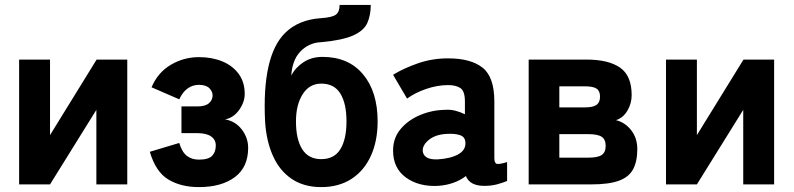

<svg xmlns="http://www.w3.org/2000/svg" viewBox="-20 -752 3236 783"><path d="M58 0V-509H184V-201L374 -509H499V0H373V-304L184 0Z M791 11Q718 11 666.5 -20Q615 -51 591 -133L711 -169Q722 -132 742 -116.5Q762 -101 791 -101Q830 -101 845 -116.5Q860 -132 860 -159Q860 -182 841 -195.5Q822 -209 785 -209H720V-318H785Q817 -318 832 -331Q847 -344 847 -363Q847 -379 833.5 -392.5Q820 -406 791 -406Q766 -406 745.5 -391.5Q725 -377 711 -347L598 -396Q624 -457 677 -488Q730 -519 791 -519Q845 -519 887 -501.5Q929 -484 953.5 -450.5Q978 -417 978 -369Q978 -336 955.5 -304Q933 -272 898 -265Q940 -258 966 -224Q992 -190 992 -149Q992 -70 937.5 -29.5Q883 11 791 11Z M1290 11Q1219 11 1169.5 -22.5Q1120 -56 1093 -116.5Q1066 -177 1061 -257Q1048 -523 1142 -617Q1197 -672 1290 -678Q1335 -681 1350 -692.5Q1365 -704 1365 -732H1492Q1492 -690 1478 -658.5Q1464 -627 1420.5 -607.5Q1377 -588 1290 -580Q1263 -579 1241.5 -568.5Q1220 -558 1205 -542Q1187 -523 1178 -497Q1169 -471 1168 -444Q1185 -477 1218 -498.5Q1251 -520 1295 -520Q1401 -520 1460.5 -449Q1520 -378 1520 -257Q1520 -177 1492.5 -116.5Q1465 -56 1413.5 -22.5Q1362 11 1290 11ZM1290 -103Q1343 -103 1368 -143.5Q1393 -184 1393 -257Q1393 -330 1368 -370.5Q1343 -411 1290 -411Q1242 -411 1214.5 -368Q1187 -325 1187 -257Q1187 -184 1212.5 -143.5Q1238 -103 1290 -103Z M1767 6Q1688 10 1635.5 -28Q1583 -66 1583 -138Q1583 -189 1613.5 -225.5Q1644 -262 1692.5 -282.5Q1741 -303 1793 -304Q1816 -306 1837 -300.5Q1858 -295 1876 -286V-338Q1876 -380 1858 -392.5Q1840 -405 1807 -405Q1764 -405 1718.5 -389.5Q1673 -374 1640 -350L1583 -447Q1625 -473 1683.5 -493.5Q1742 -514 1807 -514Q1900 -514 1948 -476Q1996 -438 1996 -338V-108Q1996 -87 2005.5 -84Q2015 -81 2048 -91V-14Q2032 -7 2008 -0.5Q1984 6 1955 6Q1896 6 1880 -34Q1834 1 1767 6ZM1764 -102Q1817 -105 1848.5 -122.5Q1880 -140 1878 -171Q1877 -194 1855.5 -201Q1834 -208 1803 -206Q1757 -204 1730 -182.5Q1703 -161 1704 -137Q1705 -120 1719.5 -110.5Q1734 -101 1764 -102Z M2136 0V-509H2372Q2462 -509 2509 -476Q2556 -443 2556 -364Q2556 -330 2538.5 -300.5Q2521 -271 2492 -262Q2529 -253 2554 -221Q2579 -189 2579 -144Q2579 -94 2562 -62Q2545 -30 2504 -15Q2463 0 2391 0ZM2261 -109H2378Q2418 -109 2434 -120Q2450 -131 2450 -157Q2450 -183 2434 -194Q2418 -205 2378 -205H2261ZM2261 -314H2364Q2399 -314 2413 -324.5Q2427 -335 2427 -358Q2427 -381 2413 -390.5Q2399 -400 2364 -400H2261Z M2696 0V-509H2822V-201L3012 -509H3137V0H3011V-304L2822 0Z"/></svg>

Font: Zen Kaku Gothic New Black
Style: Regular
Weight: 900
Designer: Yoshimichi Ohira
Foundry: Positype
Version: Version 1.001